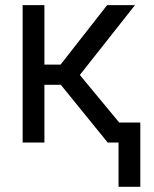

<svg xmlns="http://www.w3.org/2000/svg" viewBox="-20 -550 596 741"><path d="M67.4 -530.3H151.4V-300.8H213.9L393.6 -530.3H501L288.1 -260.7L503.9 0H395.5L214.8 -222.7H151.4V0H67.4ZM521.5 170.9H437.5V-77.1H521.5Z"/></svg>

Font: WEMIX Pretendard Variable
Style: Regular
Weight: 400
Designer: Base glyphs from Inter by Rasmus Andersson; Hangeul glyphs from Noto Sans CJK(Source Han Sans) by Jang Soo-young and Kan
Foundry: Kil Hyung-jin
Version: Version 1.000;Glyphs 3.2 (3208)